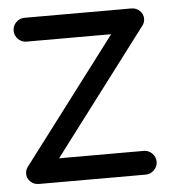

<svg xmlns="http://www.w3.org/2000/svg" viewBox="-44 -580 550 620"><g transform="rotate(-5 230.5 -269.5)"><path d="M403.8 0H57.6Q41.5 0 30.4 -10.6Q19.3 -21.2 19.3 -36.6Q19.3 -47.6 25.6 -56.9L332 -461.4H57.6Q42 -461.4 30.6 -472.8Q19.3 -484.1 19.3 -500Q19.3 -515.9 30.6 -527.2Q42 -538.6 57.6 -538.6H403.8Q419.9 -538.6 431.2 -528Q442.4 -517.3 442.4 -502Q442.4 -491.2 435.8 -481.4L129.6 -76.9H403.8Q419.7 -76.9 431 -65.6Q442.4 -54.2 442.4 -38.6Q442.4 -22.9 430.9 -11.5Q419.4 0 403.8 0Z"/></g></svg>

Font: Tecnico
Style: Grueso
Weight: 700
Version: Version 1.3